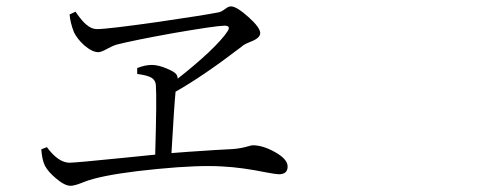

<svg xmlns="http://www.w3.org/2000/svg" viewBox="-20 -645 1540 602"><path d="M201.2 -62.5Q182.6 -62.5 155.3 -85.9Q130.9 -106.4 121.1 -125Q112.3 -141.6 109.4 -176.8L127 -183.6Q163.1 -134.8 198.2 -134.8Q215.8 -134.8 370.1 -150.4Q433.6 -157.2 466.8 -160.2Q466.8 -163.1 466.8 -168Q471.7 -334 468.8 -377Q467.8 -394.5 453.1 -402.3Q440.4 -409.2 410.2 -413.1V-431.6Q434.6 -441.4 456.1 -441.4Q476.6 -441.4 503.9 -429.7Q535.2 -417 536.1 -404.3Q537.1 -402.3 537.1 -398.4Q589.8 -439.5 633.8 -480.5Q678.7 -523.4 693.4 -546.9Q705.1 -564.5 683.6 -564.5Q652.3 -563.5 522.5 -541Q398.4 -518.6 344.7 -504.9Q335 -502 318.4 -493.2Q297.9 -481.4 288.1 -481.4Q269.5 -481.4 244.1 -502.9Q221.7 -523.4 211.9 -543.9Q200.2 -574.2 198.2 -599.6L216.8 -608.4Q218.8 -605.5 223.6 -598.6Q239.3 -577.1 250 -568.4Q266.6 -553.7 284.2 -553.7Q316.4 -553.7 475.6 -576.2Q622.1 -597.7 666 -606.4Q674.8 -608.4 685.5 -616.7Q696.3 -625 704.1 -625Q721.7 -625 758.8 -591.8Q795.9 -558.6 795.9 -541Q795.9 -525.4 764.6 -513.7Q750 -507.8 744.1 -503.9Q740.2 -501 731.4 -494.1Q615.2 -405.3 530.3 -357.4V-355.5Q526.4 -317.4 517.6 -165Q534.2 -166 568.4 -168.9Q668 -175.8 710.9 -177.7Q735.4 -179.7 758.8 -186.5Q768.6 -189.5 772.5 -189.5Q803.7 -189.5 840.8 -168.9Q881.8 -146.5 881.8 -123Q881.8 -98.6 854.5 -98.6Q845.7 -98.6 814.5 -104.5Q737.3 -120.1 678.7 -123Q603.5 -127.9 473.6 -115.2Q340.8 -102.5 272.5 -84Q256.8 -80.1 235.4 -71.3Q212.9 -62.5 201.2 -62.5Z"/></svg>

Font: Bpmf GenRyu Min R
Style: R
Weight: 400
Foundry: But Ko
Version: Version 1.320